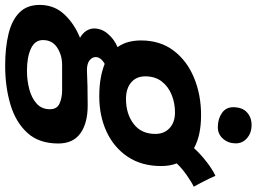

<svg xmlns="http://www.w3.org/2000/svg" viewBox="-212 -620 1018 762"><g transform="rotate(90 297.0 -239.0)"><path d="M176.5 249.5Q105 249.5 50.5 236.2Q-4 223 -34.2 193Q-64.5 163 -64.5 112.5Q-64.5 55 -27.2 15Q10 -25 66 -47.5Q46.5 -59 37.8 -73.5Q29 -88 29 -103.5Q29 -134 51.2 -159.2Q73.5 -184.5 103 -196.5Q88.5 -217 82.5 -240.5Q76.5 -264 76.5 -289Q76.5 -366 117 -419.2Q157.5 -472.5 225 -500.2Q292.5 -528 372.5 -528Q454 -528 504 -500Q526.5 -525 557.2 -549Q588 -573 613.5 -585Q617.5 -575.5 625.5 -559.2Q633.5 -543 642.2 -526.2Q651 -509.5 657 -499Q639 -490.5 611.8 -471.5Q584.5 -452.5 564.5 -431.5Q575 -404 575 -369.5Q575 -292.5 538.5 -237.5Q502 -182.5 439.2 -153.2Q376.5 -124 298.5 -124Q257.5 -124 225.8 -129.8Q194 -135.5 169.5 -145.5Q142.5 -130 142.5 -109.5Q142.5 -96 155.5 -85.5Q168.5 -75 194.5 -75Q225 -76.5 257.5 -77.2Q290 -78 334.5 -78Q405 -78 445.2 -49Q485.5 -20 485.5 38.5Q485.5 115.5 443 161.8Q400.5 208 330.2 228.8Q260 249.5 176.5 249.5ZM309 -230Q367.5 -230 407.5 -260.2Q447.5 -290.5 447.5 -346.5Q447.5 -381.5 424.5 -403Q401.5 -424.5 362 -424.5Q325 -424.5 292.2 -411.2Q259.5 -398 239.2 -371.8Q219 -345.5 219 -306.5Q219 -271 243.2 -250.5Q267.5 -230 309 -230ZM196.5 163Q235 163 270 153.8Q305 144.5 327.2 124.5Q349.5 104.5 349.5 72Q349.5 43.5 326.5 33.5Q303.5 23.5 275 23.5H173.5Q135 23.5 105 43Q75 62.5 75 99.5Q75 131.5 108.8 147.2Q142.5 163 196.5 163ZM412 -728.5Q443.5 -728.5 464.2 -710.5Q485 -692.5 485 -665.5Q485 -636.5 467 -615.5Q449 -594.5 420.5 -594.5Q388 -594.5 364.8 -610.5Q341.5 -626.5 341.5 -655.5Q341.5 -691.5 361.8 -710Q382 -728.5 412 -728.5Z"/></g></svg>

Font: Grandstander SemiBold
Style: Italic
Weight: 600
Italic angle: -15°
Designer: Tyler Finck
Foundry: Etcetera Type Co
Version: Version 1.200; ttfautohint (v1.8.3)